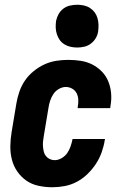

<svg xmlns="http://www.w3.org/2000/svg" viewBox="-20 -780 540 808"><path d="M200 8Q171 8 142.5 2Q114 -4 91.5 -19.5Q69 -35 53 -58Q37 -81 30 -108.5Q23 -136 23.5 -165.5Q24 -195 29 -225L49 -345Q53 -369 61.5 -394Q70 -419 85 -441Q100 -463 121.5 -480.5Q143 -498 167 -509Q191 -520 216.5 -524Q242 -528 267 -528Q294 -528 320 -524Q346 -520 368.5 -508.5Q391 -497 408.5 -479Q426 -461 435.5 -438Q445 -415 447.5 -388.5Q450 -362 445 -335L444 -325H307V-329Q310 -344 309.5 -359Q309 -374 303 -386.5Q297 -399 284.5 -406.5Q272 -414 257 -414Q242 -414 227.5 -405.5Q213 -397 204.5 -384Q196 -371 191 -356Q186 -341 184 -326L164 -206Q162 -195 161 -184Q160 -173 161 -162Q162 -151 164.5 -141Q167 -131 173.5 -123Q180 -115 189.5 -110.5Q199 -106 210 -106Q225 -106 239.5 -114.5Q254 -123 263 -136Q272 -149 277 -164Q282 -179 285 -193V-195H422L421 -191Q417 -165 408 -139.5Q399 -114 384 -91Q369 -68 348.5 -48Q328 -28 303.5 -15Q279 -2 252.5 3Q226 8 200 8ZM305 -580Q291 -580 277 -583Q263 -586 251 -593.5Q239 -601 231.5 -611.5Q224 -622 219.5 -635.5Q215 -649 214.5 -663Q214 -677 216 -692Q219 -707 226.5 -720.5Q234 -734 246.5 -743.5Q259 -753 274.5 -756.5Q290 -760 305 -760Q319 -760 333 -757Q347 -754 358.5 -746.5Q370 -739 378 -728.5Q386 -718 390 -704.5Q394 -691 394.5 -677Q395 -663 393 -648Q391 -633 383 -619.5Q375 -606 362.5 -596.5Q350 -587 335 -583.5Q320 -580 305 -580Z"/></svg>

Font: Iosevka Term Curly Hv Obl
Style: Regular
Weight: 900
Italic angle: -9°
Designer: Belleve Invis
Foundry: Belleve Invis
Version: Version 32.3.0